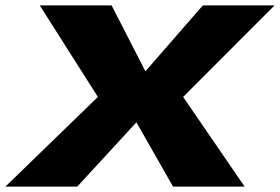

<svg xmlns="http://www.w3.org/2000/svg" viewBox="-63 -695 1042 715"><path d="M-43 0H224.5L445 -239.5L581.5 0H848L619 -334L959.5 -675H692.5L478.5 -429.5L352.5 -675H85L301.5 -334Z"/></svg>

Font: Anybody Expanded ExtraBold
Style: Italic
Weight: 800
Width: 7
Italic angle: -10°
Version: Version 1.113;gftools[0.9.25]